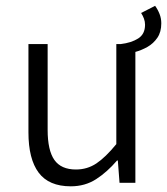

<svg xmlns="http://www.w3.org/2000/svg" viewBox="-20 -637 582 669"><path d="M226.6 12.2Q150.4 12.2 114.7 -35.4Q79.1 -83 79.1 -175.8V-483.4H146V-184.6Q146 -113.3 169.4 -79.8Q192.9 -46.4 244.6 -46.4Q284.2 -46.4 315.9 -67.6Q347.7 -88.9 385.3 -134.8V-483.4H400.4Q437.5 -487.8 461.4 -502.9Q485.4 -518.1 485.4 -550.8Q485.4 -561.5 481.7 -571.8Q478 -582 471.7 -591.8L520.5 -616.7Q530.3 -603 536.1 -587.9Q542 -572.8 542 -555.7Q542 -525.4 528.3 -505.4Q514.6 -485.4 493.9 -473.6Q473.1 -461.9 451.7 -456.1V0H396.5L390.6 -77.6H387.7Q353.5 -37.6 314.9 -12.7Q276.4 12.2 226.6 12.2Z"/></svg>

Font: Varta Light Light
Style: Regular
Weight: 300
Version: Version 1.004